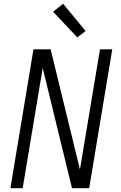

<svg xmlns="http://www.w3.org/2000/svg" viewBox="-20 -996 640 1016"><path d="M35 0 157 -735H248L403 -99L509 -735H574L452 0H361L206 -636L100 0ZM389 -798 261 -934 314 -976 433 -832Z"/></svg>

Font: Iosevka SS04 Light Extended
Style: Italic
Weight: 300
Width: 7
Italic angle: -9°
Monospace: yes
Designer: Belleve Invis
Foundry: Belleve Invis
Version: Version 19.0.0; ttfautohint (v1.8.4)